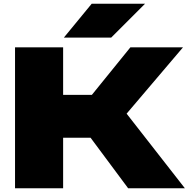

<svg xmlns="http://www.w3.org/2000/svg" viewBox="-20 -1002 1004 1022"><path d="M60 0V-750H316V-497H469L674 -750H954L654 -397L964 0H662L462 -269H316V0ZM468 -982H752L572 -802H320Z"/></svg>

Font: Bounded
Style: Regular
Weight: 900
Designer: Vlad Churkin
Version: Version 1.0